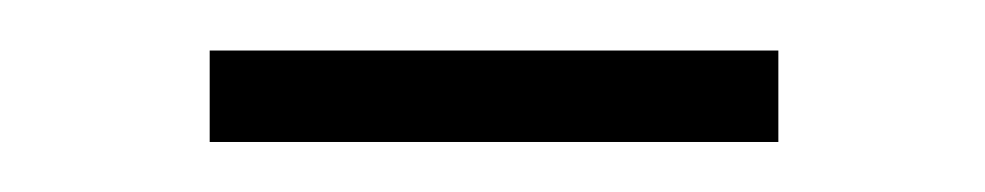

<svg xmlns="http://www.w3.org/2000/svg" viewBox="-20 -709 390 76"><path d="M63 -652.8V-689H288.1V-652.8Z"/></svg>

Font: Montserrat Ultra Light
Style: Regular
Weight: 200
Designer: Julieta Ulanovsky
Foundry: Julieta Ulanovsky
Version: Version 3.001;PS 003.001;hotconv 1.0.70;makeotf.lib2.5.58329